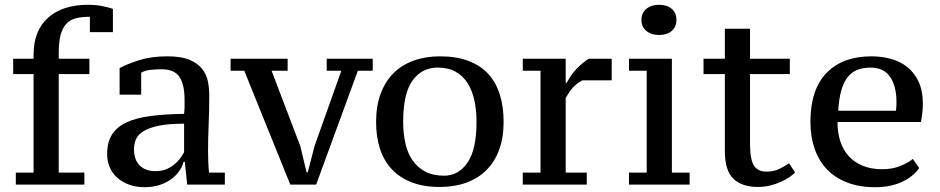

<svg xmlns="http://www.w3.org/2000/svg" viewBox="-20 -770 3922 801"><path d="M347 -750Q382 -750 409.5 -744Q437 -738 451 -733V-636H355V-700Q322 -700 297.5 -694Q273 -688 257 -671Q241 -654 233 -624.5Q225 -595 225 -547V-525H353V-461H225V-50H332V0H46V-50H120V-461H35V-525H120V-541Q120 -642 180.5 -696Q241 -750 347 -750Z M848 -139Q848 -116 849 -92.5Q850 -69 852 -50H918V0H761L751 -95H746Q741 -75 727.5 -56Q714 -37 693.5 -22Q673 -7 645 2Q617 11 583 11Q549 11 520.5 1Q492 -9 471 -27Q450 -45 438.5 -70.5Q427 -96 427 -128Q427 -177 447.5 -209Q468 -241 508 -259.5Q548 -278 608 -286Q668 -294 748 -295Q750 -311 750 -325.5Q750 -340 750 -354Q750 -416 729 -448.5Q708 -481 654 -481Q634 -481 611 -479Q588 -477 569 -467V-375H479V-486Q515 -505 564 -520Q613 -535 679 -535Q736 -535 770.5 -520.5Q805 -506 823.5 -482.5Q842 -459 847.5 -429.5Q853 -400 853 -371Q853 -308 850.5 -250.5Q848 -193 848 -139ZM629 -56Q653 -56 672 -63.5Q691 -71 705.5 -82.5Q720 -94 730.5 -108Q741 -122 748 -135V-254Q683 -254 642.5 -245.5Q602 -237 579 -223Q556 -209 547.5 -189.5Q539 -170 539 -148Q539 -103 563 -79.5Q587 -56 629 -56Z M1191 0 999 -475H942V-525H1180V-475H1113L1233 -160L1259 -51H1264L1292 -160L1404 -475H1343V-525H1535V-475H1473L1299 0Z M1549 -262Q1549 -328 1568 -379Q1587 -430 1621.5 -464.5Q1656 -499 1705.5 -517Q1755 -535 1815 -535Q1885 -535 1935.5 -515.5Q1986 -496 2018 -460.5Q2050 -425 2065.5 -374.5Q2081 -324 2081 -262Q2081 -196 2062.5 -145.5Q2044 -95 2009.5 -60.5Q1975 -26 1925.5 -8Q1876 10 1815 10Q1747 10 1697 -9.5Q1647 -29 1614 -64.5Q1581 -100 1565 -150Q1549 -200 1549 -262ZM1662 -262Q1662 -214 1671 -173Q1680 -132 1700.5 -102Q1721 -72 1753.5 -54.5Q1786 -37 1833 -37Q1892 -37 1930 -91Q1968 -145 1968 -262Q1968 -310 1959 -351.5Q1950 -393 1930.5 -423.5Q1911 -454 1880.5 -471Q1850 -488 1806 -488Q1740 -488 1701 -434Q1662 -380 1662 -262Z M2410 -435Q2387 -423 2372 -407Q2357 -391 2340 -361V-50H2428V0H2161V-50H2235V-475H2161V-525H2340V-424H2344Q2361 -457 2384 -481.5Q2407 -506 2436 -525H2532V-435Z M2857 0H2604V-50H2678V-475H2604V-525H2783V-50H2857ZM2656 -687Q2656 -716 2676.5 -733Q2697 -750 2729 -750Q2763 -750 2782.5 -733Q2802 -716 2802 -687Q2802 -658 2782.5 -641Q2763 -624 2729 -624Q2697 -624 2676.5 -641Q2656 -658 2656 -687Z M2915 -525H3004V-650H3109V-525H3275V-461H3109V-169Q3109 -106 3125 -80Q3141 -54 3177 -54Q3208 -54 3230.5 -65Q3253 -76 3272 -89L3297 -50Q3288 -41 3272.5 -30.5Q3257 -20 3237 -11Q3217 -2 3192.5 4Q3168 10 3142 10Q3075 10 3039.5 -24.5Q3004 -59 3004 -139V-461H2915Z M3815 -69Q3789 -32 3741.5 -10.5Q3694 11 3631 11Q3565 11 3514.5 -8.5Q3464 -28 3430 -63.5Q3396 -99 3378.5 -149.5Q3361 -200 3361 -262Q3361 -396 3428 -465.5Q3495 -535 3616 -535Q3656 -535 3694.5 -525Q3733 -515 3763 -492Q3793 -469 3811.5 -431Q3830 -393 3830 -337Q3830 -320 3828 -301Q3826 -282 3822 -261H3474Q3474 -217 3485.5 -181Q3497 -145 3520.5 -119Q3544 -93 3579 -78.5Q3614 -64 3662 -64Q3701 -64 3734.5 -77Q3768 -90 3788 -107ZM3612 -488Q3581 -488 3557.5 -479Q3534 -470 3517 -449Q3500 -428 3490 -393.5Q3480 -359 3477 -308H3718Q3719 -317 3719.5 -326.5Q3720 -336 3720 -344Q3720 -410 3693.5 -449Q3667 -488 3612 -488Z"/></svg>

Font: PT Serif Caption
Style: Regular
Weight: 400
Designer: A.Korolkova, O.Umpeleva, V.Yefimov
Foundry: ParaType Ltd
Version: Version 1.000W OFL